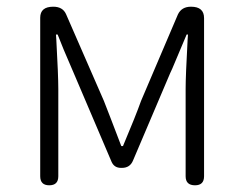

<svg xmlns="http://www.w3.org/2000/svg" viewBox="-20 -553 728 573"><path d="M127 0Q100 0 100 -27V-500Q100 -533 139 -533Q167 -533 177 -511L290 -252Q297 -234 311 -198Q332 -144 342 -117H347Q385 -207 401 -252L511 -510Q522 -533 550 -533Q589 -533 589 -499V-266V-27Q589 0 562 0Q534 0 534 -27V-288Q534 -327 540 -436Q541 -445 541 -450H537Q523 -416 494 -348Q490 -339 488 -335L377 -74Q368 -52 344 -52H341Q321 -52 313 -70L200 -335Q199 -337 197 -342Q166 -413 152 -450H147Q147 -445 148 -436Q154 -327 154 -288V-27Q154 0 127 0Z"/></svg>

Font: GenSenRounded TW L
Style: Regular
Weight: 300
Version: Version 1.501;PS 1;hotconv 16.6.51;makeotf.lib2.5.65220